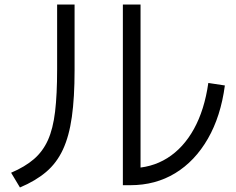

<svg xmlns="http://www.w3.org/2000/svg" viewBox="-20 -787 1040 847"><path d="M522 30V-767H600V-5L555 -45Q647 -45 718 -89.5Q789 -134 835.5 -218Q882 -302 899 -421L972 -410Q954 -274 897 -175Q840 -76 753 -23Q666 30 555 30ZM29 -25Q90 -51 129.5 -85Q169 -119 191.5 -169Q214 -219 223 -294.5Q232 -370 232 -481V-767H309V-476Q309 -357 297 -271.5Q285 -186 257.5 -127Q230 -68 183.5 -28.5Q137 11 68 40Z"/></svg>

Font: M PLUS 1
Style: Regular
Weight: 400
Designer: Coji Morishita
Foundry: UNDERFOREST DESIGN
Version: Version 1.001